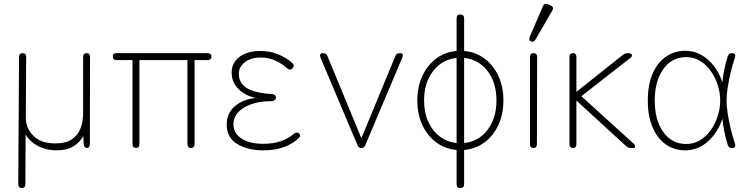

<svg xmlns="http://www.w3.org/2000/svg" viewBox="-20 -746 3767 968"><path d="M90 202Q72 202 72 182L76 -458Q76 -478 94 -478Q112 -478 112 -458L110 -154Q110 -100 148 -61.5Q186 -23 258 -23Q313 -23 343.5 -44.5Q374 -66 386.5 -100.5Q399 -135 399 -174V-458Q399 -478 417 -478Q434 -478 434 -458L433 -20Q433 0 418 0Q404 0 402 -19L400 -60Q383 -29 350.5 -8.5Q318 12 266 12Q214 12 173 -9Q132 -30 109 -68L108 182Q108 202 90 202Z M666 0Q648 0 648 -20V-443H569Q549 -443 549 -461Q547 -478 569 -478H1025Q1046 -478 1046 -461Q1046 -443 1026 -443H961V-20Q961 0 943 0Q925 0 925 -20V-443H683V-20Q683 0 666 0Z M1308 12Q1229 12 1176 -20Q1123 -52 1123 -118Q1123 -175 1164 -210.5Q1205 -246 1271 -252Q1219 -262 1183.5 -296Q1148 -330 1148 -381Q1148 -429 1187 -459Q1226 -489 1294 -489Q1342 -489 1384 -471.5Q1426 -454 1454 -428Q1468 -415 1454 -401Q1442 -389 1427 -402Q1405 -423 1370.5 -439.5Q1336 -456 1294 -456Q1245 -456 1214.5 -432.5Q1184 -409 1184 -374Q1184 -328 1223.5 -302.5Q1263 -277 1351 -272Q1371 -270 1371 -254Q1371 -238 1350 -236Q1265 -236 1211 -204Q1157 -172 1157 -119Q1157 -73 1198.5 -47Q1240 -21 1307 -21Q1403 -21 1461 -71Q1476 -83 1487 -74Q1499 -64 1489 -53Q1460 -23 1414.5 -5.5Q1369 12 1308 12Z M1802 0Q1787 0 1782 -15L1596 -455Q1592 -466 1595 -472Q1598 -478 1606 -478H1608Q1626 -478 1631 -463L1802 -49L1973 -463Q1978 -478 1996 -478Q2018 -478 2008 -455L1822 -15Q1817 0 1802 0Z M2301 202Q2282 202 2282 182V10Q2224 5 2179.5 -28Q2135 -61 2109.5 -115.5Q2084 -170 2084 -240Q2084 -309 2109.5 -363.5Q2135 -418 2179.5 -451Q2224 -484 2282 -489V-653Q2282 -673 2301 -673Q2320 -673 2320 -653V-489Q2378 -484 2422.5 -451Q2467 -418 2492.5 -363.5Q2518 -309 2518 -240Q2518 -170 2492.5 -115.5Q2467 -61 2422.5 -28Q2378 5 2320 10V182Q2320 202 2301 202ZM2282 -25V-454Q2234 -449 2197 -421Q2160 -393 2139 -346.5Q2118 -300 2118 -240Q2118 -179 2139 -132.5Q2160 -86 2197 -58Q2234 -30 2282 -25ZM2320 -454V-25Q2392 -32 2437.5 -90.5Q2483 -149 2483 -240Q2483 -330 2437.5 -388.5Q2392 -447 2320 -454Z M2670 0Q2652 0 2652 -20V-458Q2652 -478 2670 -478Q2688 -478 2688 -458L2687 -20Q2687 0 2670 0ZM2680 -547Q2671 -531 2657 -537Q2644 -543 2651 -561L2717 -714Q2724 -732 2743 -724L2756 -719Q2775 -710 2764 -692Z M2869 0Q2851 0 2851 -20V-458Q2851 -478 2869 -478Q2886 -478 2886 -458V-283L3120 -469Q3132 -478 3145 -478Q3164 -478 3166 -469.5Q3168 -461 3157 -453L2911 -261L3171 -25Q3182 -15 3182 -7.5Q3182 0 3173 0H3161Q3146 0 3136 -10L2886 -239V-20Q2886 0 2869 0Z M3435 12Q3380 12 3337.5 -17.5Q3295 -47 3270.5 -103.5Q3246 -160 3246 -239Q3246 -319 3270.5 -375Q3295 -431 3337.5 -460.5Q3380 -490 3435 -490Q3480 -490 3517 -468.5Q3554 -447 3581 -411Q3608 -375 3622 -331Q3625 -363 3632 -397Q3639 -431 3649 -462Q3653 -478 3671 -478Q3681 -478 3685 -472Q3689 -466 3685 -455Q3673 -419 3663.5 -379.5Q3654 -340 3648.5 -303Q3643 -266 3643 -239Q3643 -212 3648.5 -175.5Q3654 -139 3663.5 -99Q3673 -59 3685 -23Q3689 -13 3685.5 -6.5Q3682 0 3674 0H3671Q3653 0 3649 -16Q3639 -48 3632 -82Q3625 -116 3622 -147Q3608 -104 3581 -67.5Q3554 -31 3517 -9.5Q3480 12 3435 12ZM3440 -20Q3478 -20 3509.5 -39Q3541 -58 3563.5 -90Q3586 -122 3598.5 -161Q3611 -200 3611 -239Q3611 -278 3598.5 -317Q3586 -356 3563.5 -388Q3541 -420 3509.5 -439Q3478 -458 3440 -458Q3367 -458 3324 -397.5Q3281 -337 3281 -239Q3281 -141 3324 -80.5Q3367 -20 3440 -20Z"/></svg>

Font: Zen Maru Gothic Light
Style: Regular
Weight: 300
Designer: Yoshimichi Ohira
Foundry: Positype
Version: Version 1.001